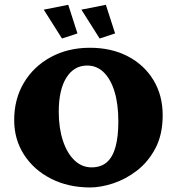

<svg xmlns="http://www.w3.org/2000/svg" viewBox="-20 -784 749 812"><path d="M361.3 8.8Q268.6 8.8 195.8 -28.3Q123 -65.4 81.5 -129.9Q40 -194.3 40 -276.4Q40 -365.2 81.1 -434.1Q122.1 -502.9 194.8 -542.5Q267.6 -582 360.4 -582Q451.2 -582 520.5 -545.9Q589.8 -509.8 628.9 -445.3Q668 -380.9 668 -296.9Q668 -214.8 637.2 -156.7Q606.4 -98.6 558.6 -62Q510.7 -25.4 458 -8.3Q405.3 8.8 361.3 8.8ZM367.2 -76.2Q407.2 -76.2 432.1 -98.1Q457 -120.1 468.8 -163.6Q480.5 -207 480.5 -270.5Q480.5 -343.8 464.4 -396.5Q448.2 -449.2 418.9 -478Q389.6 -506.8 348.6 -506.8Q293 -506.8 260.7 -455.6Q228.5 -404.3 228.5 -311.5Q228.5 -242.2 246.1 -189Q263.7 -135.7 294.9 -106Q326.2 -76.2 367.2 -76.2ZM401.4 -621.1 324.2 -743.2 427.7 -763.7 466.8 -642.6ZM242.2 -621.1 165 -743.2 268.6 -763.7 307.6 -642.6Z"/></svg>

Font: Crimson Pro Black
Style: Regular
Weight: 900
Designer: Jacques Le Bailly
Foundry: Baron von Fonthausen
Version: Version 1.003